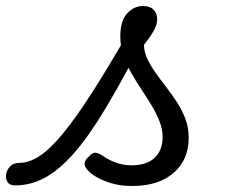

<svg xmlns="http://www.w3.org/2000/svg" viewBox="-204 -601 774 640"><path d="M-153 17Q-172 17 -179 5.5Q-186 -6 -183.5 -20.5Q-181 -35 -170 -46.5Q-159 -58 -140 -58Q-107 -58 -72 -81Q-37 -104 5.5 -155.5Q48 -207 102 -291Q156 -375 227 -498L276 -473Q206 -337 149.5 -242.5Q93 -148 43 -91Q-7 -34 -54.5 -8.5Q-102 17 -153 17ZM237 19Q187 19 147 3Q107 -13 90 -32Q77 -45 78 -56.5Q79 -68 93 -80Q104 -92 113.5 -92Q123 -92 138 -82Q156 -69 181 -59.5Q206 -50 234 -50Q285 -50 311.5 -75Q338 -100 338 -144Q338 -170 328 -196Q318 -222 302 -248.5Q286 -275 268 -302Q250 -329 233.5 -358Q217 -387 207 -417Q197 -447 197 -479Q197 -532 220 -556.5Q243 -581 273 -581Q296 -581 308 -568.5Q320 -556 320 -537Q320 -518 307 -496Q294 -474 276 -452Q276 -428 287 -405Q298 -382 315 -358Q332 -334 351 -309.5Q370 -285 387 -258.5Q404 -232 414.5 -203.5Q425 -175 425 -142Q425 -68 374.5 -24.5Q324 19 237 19Z"/></svg>

Font: Playwrite DE SAS
Style: Regular
Weight: 400
Designer: Veronika Burian, José Scaglione
Foundry: TypeTogether
Version: Version 1.002